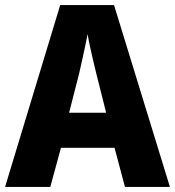

<svg xmlns="http://www.w3.org/2000/svg" viewBox="-20 -736 689 756"><path d="M472 0 431 -154H220L178 0H0L217 -716H429L649 0ZM360 -443Q355 -463 348 -492.5Q341 -522 334.5 -552Q328 -582 325 -602Q321 -581 315 -552.5Q309 -524 302.5 -495Q296 -466 291 -444L252 -292H398Z"/></svg>

Font: Noto Sans Lao UI SemCond ExtBd
Style: Regular
Weight: 800
Width: 4
Designer: Monotype Design Team
Foundry: Monotype Imaging Inc.
Version: Version 2.000; ttfautohint (v1.8.4.7-5d5b)